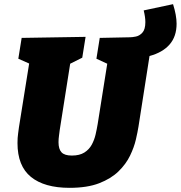

<svg xmlns="http://www.w3.org/2000/svg" viewBox="-20 -887 868 922"><path d="M314 15Q193 15 128.5 -37.5Q64 -90 64 -200Q64 -226 67 -246Q70 -266 71 -276L120 -582L68 -605L84 -705L391 -710L375 -610L317 -581L267 -264Q266 -254 263.5 -237Q261 -220 261 -204Q261 -171 275.5 -155.5Q290 -140 325 -140Q362 -140 385 -154.5Q408 -169 420.5 -192Q433 -215 439 -241Q445 -267 449 -291L495 -581L443 -605L459 -705L604 -708Q615 -708 632.5 -711.5Q650 -715 664 -730.5Q678 -746 678 -781Q678 -805 670 -837L811 -867Q828 -813 828 -773Q828 -712 794.5 -673.5Q761 -635 698 -618L645 -279Q641 -254 632.5 -217Q624 -180 604.5 -139.5Q585 -99 549 -64Q513 -29 456 -7Q399 15 314 15Z"/></svg>

Font: Bitter Black
Style: Italic
Weight: 900
Italic angle: -9°
Designer: Sol Matas, and Bitter project Authors
Foundry: Sol Matas
Version: Version 2.001